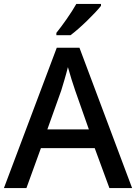

<svg xmlns="http://www.w3.org/2000/svg" viewBox="-20 -961 696 981"><path d="M496 -931V-941H370C345 -896 298 -830 268 -793V-781H340C388 -816 467 -894 496 -931ZM539 0H655L386 -717H270L0 0H115L189 -204H464ZM364 -499 434 -300H222L293 -499C300 -522 317 -577 327 -618C335 -588 356 -521 364 -499Z"/></svg>

Font: Noto Sans Balinese Medium
Style: Regular
Weight: 500
Designer: Aditya Bayu, David Williams
Foundry: David Williams
Version: Version 2.005